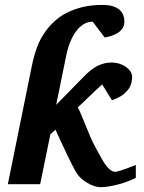

<svg xmlns="http://www.w3.org/2000/svg" viewBox="-20 -757 590 789"><path d="M538.1 -25.9Q525.4 -19.5 507.8 -12.7Q490.2 -5.9 470.7 -0.5Q451.2 4.9 431.2 8.5Q411.1 12.2 394 12.2Q380.4 12.2 366.2 7.3Q352.1 2.4 338.9 -5.4Q325.7 -13.2 314.7 -22.9Q303.7 -32.7 296.9 -43Q288.6 -55.7 277.1 -78.1Q265.6 -100.6 253.4 -126.2Q241.2 -151.9 229.2 -177.7Q217.3 -203.6 208 -224.1L187 -205.1L145 0H12.2L110.8 -485.8Q118.7 -524.4 131.1 -560.1Q143.6 -595.7 167 -627.9Q182.1 -649.4 203.4 -669.2Q224.6 -689 253.4 -703.9Q282.2 -718.8 318.8 -727.8Q355.5 -736.8 400.9 -736.8Q426.8 -736.8 444.1 -731.2Q461.4 -725.6 471.9 -716.1Q482.4 -706.5 486.8 -694.3Q491.2 -682.1 491.2 -668.9Q491.2 -651.4 482.9 -639.6Q474.6 -627.9 462.2 -620.6Q449.7 -613.3 435.8 -609.1Q421.9 -605 410.2 -603L360.8 -668Q341.8 -668 325 -658.2Q308.1 -648.4 294.2 -630.4Q280.3 -612.3 269.8 -587.4Q259.3 -562.5 252.9 -532.2L210.9 -326.2L323.2 -440.9Q354 -473.1 381.3 -486.6Q408.7 -500 438 -500Q456.1 -500 471.7 -494.9Q487.3 -489.7 498.8 -481.2Q510.3 -472.7 516.6 -462.4Q522.9 -452.1 522.9 -441.9Q522.9 -433.1 520.8 -420.4Q518.6 -407.7 510.3 -394.3Q502 -380.9 485.4 -367.9Q468.8 -355 439.9 -345.2L399.9 -410.2Q388.2 -399.9 374.5 -387Q360.8 -374 347.4 -361.1Q334 -348.1 321.5 -336.2Q309.1 -324.2 299.8 -315.9Q306.6 -303.2 314.7 -283.7Q322.8 -264.2 331.8 -241.7Q340.8 -219.2 350.8 -195.8Q360.8 -172.4 372.1 -151.9Q382.8 -132.3 392.6 -114.3Q402.3 -96.2 412.1 -82Q421.9 -67.9 432.6 -59.3Q443.4 -50.8 456.1 -50.8Q457 -50.8 476.3 -56.4Q495.6 -62 538.1 -79.1Z"/></svg>

Font: Charis SIL
Style: Bold Italic
Weight: 700
Italic angle: -11°
Foundry: SIL International
Version: Version 4.112